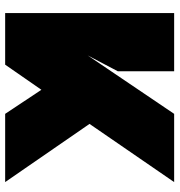

<svg xmlns="http://www.w3.org/2000/svg" viewBox="4 -682 679 726"><g transform="rotate(90 343.0 -319.5)"><path d="M449 -319 669 0H411L320 -137L225 0H30V-639H250V-426L190 -312L411 -639H669Z"/></g></svg>

Font: Banana Brick
Style: Regular
Weight: 400
Designer: artmaker
Foundry: artmaker
Version: Version 4.000 2011 initial release